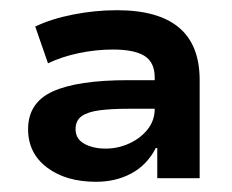

<svg xmlns="http://www.w3.org/2000/svg" viewBox="-20 -735 455 376"><path d="M168 -379Q109 -379 72 -407Q35 -435 35 -482Q35 -534 83.5 -556Q132 -578 231 -578H290V-522H231Q198 -522 175 -519Q152 -516 140 -507.5Q128 -499 128 -482Q128 -463 145 -453.5Q162 -444 187 -444Q211 -444 233 -454Q255 -464 269 -481.5Q283 -499 283 -522V-583Q283 -613 263 -625.5Q243 -638 201 -638Q168 -638 134.5 -631Q101 -624 74 -611L49 -683Q80 -698 123 -706.5Q166 -715 209 -715Q290 -715 330.5 -681Q371 -647 371 -578V-386H288V-445H285Q268 -412 237.5 -395.5Q207 -379 168 -379Z"/></svg>

Font: Nunito Sans 7pt SemiExpanded
Style: Bold
Weight: 700
Width: 6
Designer: Vernon Adams
Foundry: Vernon Adams
Version: Version 3.101;gftools[0.9.27]